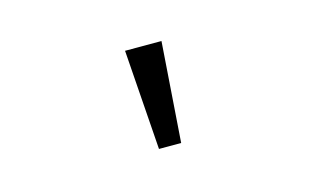

<svg xmlns="http://www.w3.org/2000/svg" viewBox="-45 -770 721 443"><g transform="rotate(-15 316.0 -548.5)"><path d="M290 -429 273 -668H360L343 -429Z"/></g></svg>

Font: Atkinson Hyperlegible Mono ExtraLight
Style: Regular
Weight: 400
Monospace: yes
Version: Version 2.001